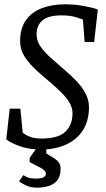

<svg xmlns="http://www.w3.org/2000/svg" viewBox="-20 -680 490 887"><path d="M152 187Q123 187 102 177.5Q81 168 68 158L88 129Q98 136 110.5 140.5Q123 145 148 145Q192 145 192 122Q192 114 185 107.5Q178 101 169 96L117 69V49L145 10Q100 7 61 -8.5Q22 -24 9 -37L25 -178H74L85 -67Q85 -67 94 -60.5Q103 -54 121.5 -47Q140 -40 171 -40Q250 -40 282.5 -72Q315 -104 315 -156Q315 -182 301.5 -205Q288 -228 266 -250Q244 -272 219 -294Q185 -322 151.5 -352Q118 -382 95.5 -416Q73 -450 73 -490Q73 -549 99.5 -586.5Q126 -624 173 -642Q220 -660 280 -660Q325 -660 366.5 -652.5Q408 -645 432 -636L415 -486H371L363 -590Q363 -590 334.5 -599.5Q306 -609 265 -609Q204 -609 176.5 -586Q149 -563 149 -521Q149 -490 169 -462.5Q189 -435 219.5 -408.5Q250 -382 282 -354Q310 -330 335 -303.5Q360 -277 375.5 -247.5Q391 -218 391 -185Q391 -128 368 -86.5Q345 -45 300.5 -20Q256 5 194 10V29L228 50Q242 58 251 70Q260 82 260 98Q260 136 243 155Q226 174 201 180.5Q176 187 152 187Z"/></svg>

Font: Faustina VF Beta
Style: Italic
Weight: 400
Italic angle: -8°
Designer: Alfonso Garcia
Foundry: Omnibus-Type
Version: Version 1.006